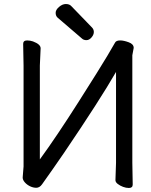

<svg xmlns="http://www.w3.org/2000/svg" viewBox="-20 -915 753 955"><path d="M621.1 20Q606.9 20 592 14.4Q577.1 8.8 565.7 0Q554.2 -8.8 554.2 -19L557.1 -105V-557.1Q477.1 -418 297.9 -153.8Q241.7 -71.8 189 2Q176.8 19 160.2 19Q145 19 129.4 11.5Q113.8 3.9 103.3 -8.1Q92.8 -20 92.8 -32.2L97.2 -86.9V-587.9L95.2 -696.8Q95.2 -713.9 115.2 -713.9Q129.4 -713.9 144 -709Q182.1 -694.8 182.1 -674.8L178.2 -588.9V-122.1Q261.2 -235.8 370.6 -408Q480 -580.1 513.4 -636.5Q546.9 -692.9 552.5 -703.4Q558.1 -713.9 578.1 -713.9Q595.2 -713.9 620.1 -704.8Q645 -695.8 645 -676.8L638.2 -640.1V-106L640.1 2.9Q640.1 20 621.1 20ZM386.7 -724.1 266.6 -827.1Q256.8 -835.9 256.8 -851.1Q256.8 -866.2 273.7 -880.6Q290.5 -895 307.6 -895Q325.7 -895 335 -884.3L437.5 -778.3Q446.3 -769.5 446.8 -756.3Q446.8 -742.2 435.3 -728.8Q423.8 -715.3 409.7 -715.3Q395.5 -715.3 386.7 -724.1Z"/></svg>

Font: LXGW WenKai Screen R
Style: Regular
Weight: 400
Designer: Fontworks Inc.
Version: Version 1.235;May 31, 2022